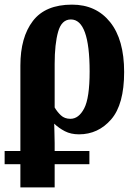

<svg xmlns="http://www.w3.org/2000/svg" viewBox="-22 -569 592 829"><path d="M66 240H214V140H364V83H214V49Q214 22 213 0Q212 -22 212 -35Q232 -16 258 -2.5Q284 11 319 11Q402 11 458 -53.5Q514 -118 514 -258Q514 -398 453.5 -473.5Q393 -549 289 -549Q174 -549 120 -478.5Q66 -408 66 -286V83H-2V140H66ZM282 -56Q257 -56 241 -71Q225 -86 214 -105V-293Q214 -379 229 -432Q244 -485 284 -485Q365 -485 365 -260Q365 -146 341.5 -101Q318 -56 282 -56Z"/></svg>

Font: Noto Serif ExtraCondensed Extra
Style: Regular
Weight: 800
Width: 3
Designer: Monotype Design Team
Foundry: Monotype Imaging Inc.
Version: Version 1.002